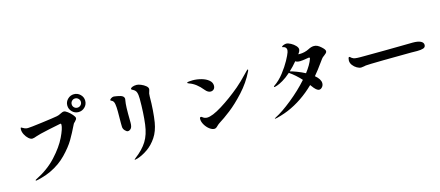

<svg xmlns="http://www.w3.org/2000/svg" viewBox="-58 -1519 5117 2232"><g transform="rotate(-15 2500.0 -403.0)"><path d="M756 -756Q756 -800 788 -831.5Q820 -863 864 -863Q908 -863 940 -831.5Q972 -800 972 -756Q972 -711 940 -679.5Q908 -648 864 -648Q819 -648 787.5 -680Q756 -712 756 -756ZM920 -756Q920 -779 903.5 -795.5Q887 -812 864 -812Q841 -812 825 -795.5Q809 -779 809 -756Q809 -733 825 -717Q841 -701 864 -701Q887 -701 903.5 -717Q920 -733 920 -756ZM176 -11Q176 -16 187 -21Q335 -94 435.5 -203Q536 -312 584.5 -412.5Q633 -513 633 -559Q633 -572 623 -572Q615 -572 480.5 -543Q346 -514 322 -504Q283 -489 265 -489Q244 -489 220 -510.5Q196 -532 179.5 -564Q163 -596 163 -626Q163 -648 171 -648Q173 -648 184.5 -640.5Q196 -633 211 -627Q226 -621 246 -621Q274 -621 419.5 -640Q565 -659 607 -667Q630 -671 658 -686Q668 -691 678 -695Q688 -699 699 -699Q715 -699 743 -678Q771 -657 793.5 -630.5Q816 -604 816 -590Q816 -580 810.5 -572Q805 -564 793 -551Q791 -549 783 -541.5Q775 -534 772 -526Q725 -429 682.5 -357Q640 -285 558.5 -200.5Q477 -116 362 -62Q310 -38 252 -22Q194 -6 182 -6Q176 -6 176 -11Z M1350 54Q1350 51 1363 41Q1460 -32 1509 -111Q1558 -190 1573 -308Q1590 -438 1590 -614Q1590 -663 1580 -691.5Q1570 -720 1537 -735Q1522 -741 1522 -750Q1522 -761 1543 -770Q1564 -779 1596 -779Q1616 -779 1647.5 -766Q1679 -753 1702 -734Q1725 -715 1725 -696Q1725 -685 1719 -669Q1714 -656 1711.5 -643.5Q1709 -631 1709 -608Q1709 -527 1703 -446Q1697 -365 1687 -303Q1670 -201 1623 -130Q1576 -59 1512 -14Q1475 12 1441.5 28Q1408 44 1385.5 50.5Q1363 57 1357 57Q1350 57 1350 54ZM1306 -349Q1305 -354 1305 -392L1306 -538Q1306 -590 1300 -626Q1294 -662 1273 -673Q1270 -675 1262.5 -678.5Q1255 -682 1255 -687Q1255 -695 1271.5 -706Q1288 -717 1305 -717Q1312 -717 1345 -711Q1392 -703 1409 -689.5Q1426 -676 1426 -656Q1426 -649 1422 -629L1418 -599Q1414 -559 1414 -481L1415 -373Q1415 -323 1398 -304Q1381 -285 1360 -285Q1346 -285 1327 -305Q1308 -325 1306 -349Z M2345 -519Q2272 -609 2193 -636Q2171 -644 2171 -650Q2171 -657 2194 -659.5Q2217 -662 2239 -662Q2292 -662 2344 -647.5Q2396 -633 2429.5 -605Q2463 -577 2463 -539Q2463 -511 2447.5 -496Q2432 -481 2409 -481Q2376 -481 2345 -519ZM2207 -204Q2207 -226 2221 -226Q2229 -226 2237 -219Q2260 -199 2291 -199Q2353 -199 2473 -273.5Q2593 -348 2713 -449Q2772 -499 2845 -576Q2884 -618 2890 -618Q2894 -618 2894 -613Q2894 -606 2888 -594Q2829 -473 2734 -369.5Q2639 -266 2554.5 -201Q2470 -136 2420 -106Q2399 -93 2382 -76Q2359 -51 2340 -51Q2311 -51 2280 -75Q2249 -99 2228 -135Q2207 -171 2207 -204Z M3826 -588Q3826 -576 3816 -565.5Q3806 -555 3792 -545Q3778 -535 3771 -529Q3765 -524 3757 -513Q3749 -502 3738 -487Q3671 -393 3625 -340Q3687 -288 3687 -240Q3687 -213 3670 -194Q3653 -175 3634 -175Q3617 -175 3597.5 -191.5Q3578 -208 3552 -245Q3551 -247 3549 -249Q3547 -251 3545 -255Q3392 -106 3214 -31Q3171 -13 3118.5 2.5Q3066 18 3053 18Q3047 18 3047 16Q3047 13 3062 5Q3146 -37 3266 -133.5Q3386 -230 3479 -335Q3416 -405 3342 -456Q3289 -409 3244 -383Q3199 -357 3172.5 -348.5Q3146 -340 3139 -340Q3133 -340 3133 -344Q3133 -348 3140 -354Q3204 -397 3257.5 -466Q3311 -535 3345.5 -598Q3380 -661 3390 -692Q3395 -709 3395 -717Q3395 -736 3384 -747.5Q3373 -759 3358 -761Q3345 -762 3345 -768Q3345 -776 3365 -784Q3385 -792 3399 -792Q3422 -792 3453.5 -775Q3485 -758 3507 -734.5Q3529 -711 3529 -691Q3529 -670 3509 -643L3504 -636Q3510 -635 3522 -635Q3550 -635 3579.5 -642Q3609 -649 3634 -662Q3671 -682 3704 -682Q3726 -682 3746 -672Q3766 -662 3788 -642Q3808 -624 3817 -611Q3826 -598 3826 -588ZM3534 -400Q3599 -484 3622 -552Q3623 -555 3623 -559Q3623 -567 3613 -567Q3611 -567 3587 -563Q3530 -553 3504 -553Q3466 -553 3449 -567Q3405 -514 3357 -470Q3392 -461 3440 -442.5Q3488 -424 3534 -400Z M4092 -436Q4108 -424 4131 -420.5Q4154 -417 4189 -417H4231Q4355 -417 4476.5 -418.5Q4598 -420 4685 -421L4824 -423Q4886 -423 4918.5 -407Q4951 -391 4951 -362Q4951 -334 4924 -324.5Q4897 -315 4849 -315L4776 -316Q4633 -316 4441 -313Q4249 -310 4228 -307Q4200 -301 4202 -302Q4176 -298 4171 -298Q4149 -298 4121 -314Q4093 -330 4073 -356.5Q4053 -383 4053 -413Q4053 -425 4056.5 -439Q4060 -453 4068 -453Q4073 -453 4080.5 -446Q4088 -439 4092 -436Z"/></g></svg>

Font: Shippori Antique
Style: Regular
Weight: 400
Designer: FONTDASU
Foundry: FONTDASU / Google Inc. / but / Adobe
Version: Version 2.001